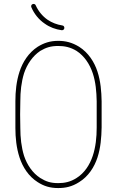

<svg xmlns="http://www.w3.org/2000/svg" viewBox="-20 -955 593 973"><path d="M207 -835C232 -817 262 -806 292 -802C299 -801 305 -805 306 -812C307 -819 303 -825 296 -826C269 -830 243 -840 221 -855C195 -873 174 -899 161 -928C159 -934 151 -937 145 -934C139 -932 136 -924 139 -918C153 -885 177 -855 207 -835ZM470 -309C470 -259 465 -210 450 -165C435 -120 408 -78 368 -53C337 -33 307 -27 275 -27C237 -27 213 -35 184 -53C145 -78 117 -120 102 -165C88 -210 83 -258 83 -307C83 -331 82 -353 82 -375C82 -397 83 -418 83 -442C83 -491 88 -539 102 -584C117 -629 145 -671 184 -697C213 -714 237 -722 275 -722C307 -722 337 -716 368 -697C408 -671 435 -629 450 -584C465 -539 469 -491 470 -442C470 -426 470 -412 470 -398C470 -370 470 -344 470 -309ZM474 -157C490 -206 494 -258 495 -309C495 -344 495 -370 495 -398C495 -412 495 -427 495 -442C494 -492 490 -543 474 -592C458 -641 428 -688 381 -718C345 -740 312 -748 275 -748C233 -748 202 -737 171 -718C125 -688 95 -641 79 -592C63 -543 58 -492 58 -442C58 -419 58 -397 58 -375C58 -353 58 -331 58 -307C58 -257 63 -206 79 -157C95 -108 125 -61 171 -32C202 -12 233 -2 275 -2C312 -2 345 -9 381 -32C428 -61 458 -108 474 -157Z"/></svg>

Font: LS
Style: LightAlt
Weight: 250
Designer: BSozoo
Foundry: BSozoo
Version: Version 001.000